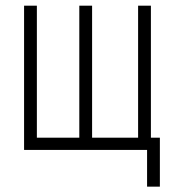

<svg xmlns="http://www.w3.org/2000/svg" viewBox="-20 -538 626 689"><path d="M66.4 0V-517.6H112.3V-43.9H264.6V-517.6H310.5V-43.9H475.6V-517.6H521.5V-43.9H553.7V131.8H507.8V0Z"/></svg>

Font: Cascadia Mono NF ExtraLight
Style: Regular
Weight: 200
Monospace: yes
Designer: Aaron Bell
Foundry: Saja Typeworks
Version: Version 2404.023; ttfautohint (v1.8.4)